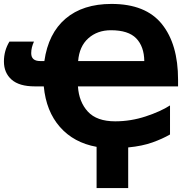

<svg xmlns="http://www.w3.org/2000/svg" viewBox="-26 -745 995 978"><path d="M539 -591Q628 -591 668 -549.5Q708 -508 709 -434H372Q378 -509 424 -550Q470 -591 539 -591ZM542 -725Q396 -725 308 -650Q220 -575 200 -434H179Q133 -434 133 -474Q133 -503 147 -533H22Q-6 -487 -6 -432Q-6 -374 33 -339.5Q72 -305 151 -305H197Q209 -178 279.5 -98Q350 -18 466 3V213H627V6Q699 -1 750.5 -19.5Q802 -38 840 -60V-208Q792 -177 716 -152Q640 -127 561 -127Q467 -127 421.5 -176.5Q376 -226 371 -305H881V-339Q881 -520 798.5 -622.5Q716 -725 542 -725Z"/></svg>

Font: Noto Sans UI Extra
Style: Regular
Weight: 800
Designer: Monotype Design Team
Foundry: Monotype Imaging Inc.
Version: Version 1.901